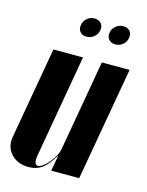

<svg xmlns="http://www.w3.org/2000/svg" viewBox="-121 -732 620 808"><g transform="rotate(15 189.0 -328.0)"><path d="M189 -66Q164 -24 140 -7Q116 10 83 10Q34 10 6 -20.5Q-22 -51 -14 -96L56 -495H185L107 -48Q100 -5 119 -5Q128 -5 140.5 -14Q153 -23 164.5 -36.5Q176 -50 185 -65.5Q194 -81 197 -95L267 -495H388L301 0H179L191 -66ZM141 -625Q144 -643 158 -654.5Q172 -666 190 -666Q208 -666 218.5 -654.5Q229 -643 226 -625Q223 -606 208.5 -594.5Q194 -583 176 -583Q158 -583 148 -594.5Q138 -606 141 -625ZM266 -625Q269 -643 283.5 -654.5Q298 -666 315 -666Q334 -666 344 -654.5Q354 -643 351 -625Q348 -606 334 -594.5Q320 -583 301 -583Q284 -583 273.5 -594.5Q263 -606 266 -625Z"/></g></svg>

Font: Moniqa Black Ita Display
Style: Italic
Weight: 900
Italic angle: -10°
Designer: Rajesh Rajput
Foundry: Rajesh Rajput
Version: Version 1.000